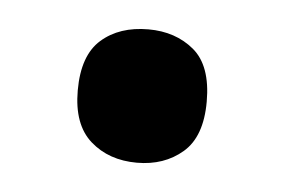

<svg xmlns="http://www.w3.org/2000/svg" viewBox="-28 -554 323 218"><g transform="rotate(5 133.5 -445.0)"><path d="M60 -445Q60 -485 80.5 -503Q101 -521 134 -521Q165 -521 186 -503.5Q207 -486 207 -445Q207 -405 186 -387Q165 -369 134 -369Q102 -369 81 -387.5Q60 -406 60 -445Z"/></g></svg>

Font: Noto Sans Telugu UI SemiCondensed SemiBold
Style: Regular
Weight: 600
Width: 4
Designer: Jelle Bosma - Monotype Design Team
Foundry: Monotype Imaging Inc.
Version: Version 2.005; ttfautohint (v1.8.4.7-5d5b)